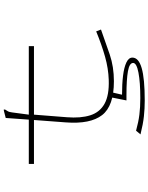

<svg xmlns="http://www.w3.org/2000/svg" viewBox="98 -723 804 1040"><g transform="rotate(-90 500.0 -203.0)"><path d="M132 -449H372L381 -574L416 -583L426 -585L427 -578Q423 -571 418 -563.5Q413 -556 411 -539L399 -449H770V-421H399L385 -243Q379 -168 395.5 -116Q412 -64 458.5 -38.5Q505 -13 588 -16Q649 -18 713 -36Q777 -54 850 -84L860 -58Q791 -33 724.5 -10.5Q658 12 580 12Q446 12 396.5 -52Q347 -116 357 -248L370 -421H132ZM475 179Q432 179 390 174.5Q348 170 292 156L312 132Q359 145 399 150Q439 155 488 155Q574 155 626.5 145Q679 135 679 116Q679 96 634 88Q589 80 506 80H476L492 0H520L507 56Q565 56 610 61.5Q655 67 681.5 79.5Q708 92 708 112Q708 146 651 162.5Q594 179 475 179Z"/></g></svg>

Font: Inconsolata UltraExpanded ExtraLight
Style: Regular
Weight: 200
Width: 9
Monospace: yes
Designer: Raph Levien, Cyreal, Brenton Simpson
Foundry: Raph Levien, Cyreal, Google
Version: Version 3.001; ttfautohint (v1.8.2.53-6de2)